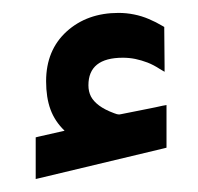

<svg xmlns="http://www.w3.org/2000/svg" viewBox="-20 -1168 309 299"><path d="M80.6 -964.4Q65.4 -979 58.6 -997.6Q51.8 -1016.1 51.8 -1041.5Q51.8 -1089.8 83.7 -1118.9Q115.7 -1147.9 164.6 -1147.9Q176.8 -1147.9 188.7 -1145.5Q200.7 -1143.1 211.7 -1138.4Q222.7 -1133.8 233.4 -1127.4L235.8 -1126V-1123L236.3 -1064.9V-1056.2L229 -1060.5Q219.2 -1066.9 209.7 -1070.6Q200.2 -1074.2 190.7 -1076.2Q181.2 -1078.1 171.4 -1078.1Q117.7 -1078.1 117.7 -1035.2Q117.7 -1025.4 121.6 -1017.8Q125.5 -1010.3 134.3 -1003.7Q143.1 -997.1 157.7 -991.7Q162.6 -989.7 165.5 -989.7Q166.5 -989.7 168.5 -990.2Q180.7 -992.7 203.1 -997.1Q225.6 -1001.5 233.4 -1003.4L239.3 -1004.4V-998.5V-941.9V-938L235.4 -937L41.5 -890.6L35.6 -889.2V-895V-950.2V-954.1L39.6 -955.1Z"/></svg>

Font: Shabnam FD-WOL
Style: Bold-FD-WOL
Weight: 700
Foundry: DejaVu fonts team - Redesigned by Saber Rastikerdar - Based on Vazir font
Version: Version 5.0.0